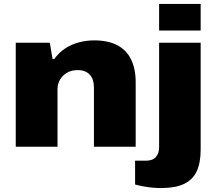

<svg xmlns="http://www.w3.org/2000/svg" viewBox="-20 -745 1097 975"><path d="M60 0V-528H233L247 -445H255Q279 -478 311 -499Q343 -520 381 -530Q419 -540 458 -540Q529 -540 575.5 -515.5Q622 -491 645.5 -443.5Q669 -396 669 -327V0H457V-302Q457 -321 452 -337Q447 -353 437 -364.5Q427 -376 411.5 -382.5Q396 -389 374 -389Q344 -389 321 -376Q298 -363 285 -341Q272 -319 272 -291V0ZM788 -590V-725H999V-590ZM798 210Q780 210 756 208Q732 206 708 201.5Q684 197 666 192V71H721Q755 71 771.5 52.5Q788 34 788 3V-528H999V15Q999 81 979 124.5Q959 168 914.5 189Q870 210 798 210Z"/></svg>

Font: Archivo SemiExpanded Black
Style: Regular
Weight: 900
Width: 6
Designer: Hector Gatti
Foundry: Omnibus-Type
Version: Version 2.001